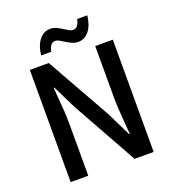

<svg xmlns="http://www.w3.org/2000/svg" viewBox="-148 -940 945 1052"><g transform="rotate(-20 325.0 -414.0)"><path d="M474.1 -137.2H478L473.6 -190.4Q469.2 -247.6 466.8 -284.4Q464.4 -321.3 464.4 -356.9V-654.3H566.9V0H455.6L244.1 -379.4L176.3 -517.1H171.9Q172.9 -502 175.8 -470.7Q180.7 -417 183.1 -377.4Q185.5 -337.9 185.5 -300.3V0H83V-654.3H193.4L405.8 -276.4ZM227.5 -707.5H168.5Q174.3 -763.2 200 -795.4Q225.6 -827.6 263.2 -827.6Q282.7 -827.6 298.8 -820.3Q314.9 -813 336.4 -799.3Q353 -788.6 362.8 -783.7Q372.6 -778.8 382.8 -778.8Q397 -778.8 407.2 -791.3Q417.5 -803.7 421.9 -827.6H481Q475.1 -772 449.5 -739.7Q423.8 -707.5 386.2 -707.5Q366.7 -707.5 350.6 -714.8Q334.5 -722.2 313 -735.8Q296.4 -746.6 286.6 -751.5Q276.9 -756.3 266.6 -756.3Q252.4 -756.3 242.2 -744.1Q231.9 -731.9 227.5 -707.5Z"/></g></svg>

Font: Varta
Style: Bold
Weight: 700
Designer: Joana Correia, Viktoriya Grabowska, Eben Sorkin
Foundry: Sorkin Type
Version: Version 1.002; ttfautohint (v1.3) -l 8 -r 24 -G 200 -x 12 -H